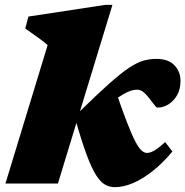

<svg xmlns="http://www.w3.org/2000/svg" viewBox="-20 -759 766 794"><path d="M445 -739 219.5 0H2.5L177 -572.5Q168.5 -580.5 152 -592.8Q135.5 -605 117.2 -618Q99 -631 84.5 -641L97.5 -690.5L416 -739ZM291.5 -266.5 308.5 -297Q383 -370 432 -413.5Q481 -457 514.2 -479Q547.5 -501 573.5 -508.2Q599.5 -515.5 626.5 -515.5Q676 -515.5 701.2 -489.2Q726.5 -463 726.5 -424.5Q726.5 -390 712.2 -365.2Q698 -340.5 676.2 -327.2Q654.5 -314 631 -314Q626.5 -314 617 -326.8Q607.5 -339.5 596 -354Q585 -369 572.8 -378.5Q560.5 -388 547.5 -388Q535 -388 522 -384.2Q509 -380.5 490.5 -369.8Q472 -359 442.2 -338Q412.5 -317 366 -283L454 -395.5Q483.5 -309 504 -256Q524.5 -203 539.2 -174.8Q554 -146.5 565.5 -136.5Q577 -126.5 588.5 -126.5Q596 -126.5 606.2 -130.5Q616.5 -134.5 630.2 -144.2Q644 -154 663 -171.5L693 -132.5Q653 -84.5 611.2 -51.5Q569.5 -18.5 530 -1.8Q490.5 15 455.5 15Q433.5 15 414.8 4.8Q396 -5.5 377.5 -34.5Q359 -63.5 338.2 -119.2Q317.5 -175 291.5 -266.5Z"/></svg>

Font: Newsreader 9pt ExtraBold
Style: Italic
Weight: 800
Italic angle: -17°
Designer: Hugues Gentile
Foundry: Production Type
Version: Version 1.003